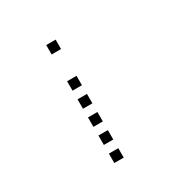

<svg xmlns="http://www.w3.org/2000/svg" viewBox="-150 -810 900 919"><g transform="rotate(-30 300.0 -350.0)"><path d="M225 -676Q224 -676 224 -676Q224 -676 224 -675V-625Q224 -624 224 -624Q224 -624 225 -624H275Q276 -624 276 -624Q276 -624 276 -625V-675Q276 -676 276 -676Q276 -676 275 -676ZM225 -476Q224 -476 224 -476Q224 -476 224 -475V-425Q224 -424 224 -424Q224 -424 225 -424H275Q276 -424 276 -424Q276 -424 276 -425V-475Q276 -476 276 -476Q276 -476 275 -476ZM225 -376Q224 -376 224 -376Q224 -376 224 -375V-325Q224 -324 224 -324Q224 -324 225 -324H275Q276 -324 276 -324Q276 -324 276 -325V-375Q276 -376 276 -376Q276 -376 275 -376ZM225 -276Q224 -276 224 -276Q224 -276 224 -275V-225Q224 -224 224 -224Q224 -224 225 -224H275Q276 -224 276 -224Q276 -224 276 -225V-275Q276 -276 276 -276Q276 -276 275 -276ZM225 -176Q224 -176 224 -176Q224 -176 224 -175V-125Q224 -124 224 -124Q224 -124 225 -124H275Q276 -124 276 -124Q276 -124 276 -125V-175Q276 -176 276 -176Q276 -176 275 -176ZM225 -76Q224 -76 224 -76Q224 -76 224 -75V-25Q224 -24 224 -24Q224 -24 225 -24H275Q276 -24 276 -24Q276 -24 276 -25V-75Q276 -76 276 -76Q276 -76 275 -76Z"/></g></svg>

Font: Doto
Style: Regular
Weight: 400
Monospace: yes
Version: Version 1.000